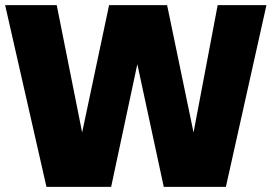

<svg xmlns="http://www.w3.org/2000/svg" viewBox="-20 -728 1058 748"><path d="M161 0 0 -708H201L300 -212L405 -708H631L734 -212L828 -708H1018L860 0H618L515 -478L413 0Z"/></svg>

Font: Onest Black
Style: Regular
Weight: 900
Designer: Dmitri Voloshin, Andrey Kudryavtsev
Foundry: Dmitri Voloshin, Andrey Kudryavtsev
Version: Version 1.000;gftools[0.9.33]